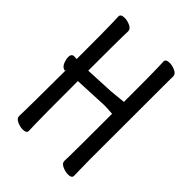

<svg xmlns="http://www.w3.org/2000/svg" viewBox="-212 -809 925 925"><g transform="rotate(45 250.0 -347.0)"><path d="M114 17Q97 17 77 8Q57 -1 57 -17Q57 -29 58 -55Q59 -81 60 -327Q42 -328 32 -348Q23 -370 23 -385Q23 -408 42 -408L59 -407Q59 -621 57.5 -649.5Q56 -678 56 -695Q56 -711 83 -711Q101 -711 120.5 -702Q140 -693 140 -677Q140 -665 139 -639.5Q138 -614 138 -407L286 -414L366 -422Q366 -621 364.5 -649.5Q363 -678 363 -695Q363 -711 390 -711Q407 -711 427 -702Q447 -693 447 -677Q447 -665 446.5 -639.5Q446 -614 446 -106Q446 -75 447 -46Q448 -17 448 0Q448 16 421 16Q405 16 384.5 7Q364 -2 364 -18Q364 -30 365 -56Q366 -82 366 -341Q334 -344 310 -344L138 -336Q138 -74 139.5 -45Q141 -16 141 1Q141 17 114 17ZM60 -327Q60 -330 60 -333L58 -329Q58 -327 60 -327Z"/></g></svg>

Font: LXGW WenKai Mono TC
Style: Bold
Weight: 700
Designer: LXGW / Fontworks Inc.
Foundry: LXGW / Fontworks Inc.
Version: Version 1.330